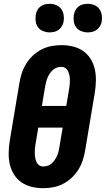

<svg xmlns="http://www.w3.org/2000/svg" viewBox="-20 -980 556 1008"><path d="M207 8Q176 8 146.5 1Q117 -6 93 -22.5Q69 -39 53.5 -64Q38 -89 31.5 -117.5Q25 -146 25.5 -177Q26 -208 31 -240L82 -545Q86 -570 94.5 -596Q103 -622 117.5 -645.5Q132 -669 153 -688.5Q174 -708 198.5 -720.5Q223 -733 249.5 -738Q276 -743 302 -743Q333 -743 362.5 -736Q392 -729 416 -712.5Q440 -696 455.5 -671Q471 -646 477.5 -617.5Q484 -589 483.5 -558Q483 -527 478 -495L427 -190Q423 -165 414.5 -139Q406 -113 391.5 -89.5Q377 -66 356 -46.5Q335 -27 310.5 -14.5Q286 -2 259.5 3Q233 8 207 8ZM328 -424 343 -514Q345 -526 346 -538Q347 -550 347 -561.5Q347 -573 344.5 -584.5Q342 -596 337.5 -606Q333 -616 323.5 -622.5Q314 -629 302 -629Q290 -629 278.5 -625Q267 -621 257.5 -612.5Q248 -604 241 -593.5Q234 -583 229.5 -572Q225 -561 222 -549Q219 -537 217 -526L200 -424ZM207 -106Q219 -106 231 -110Q243 -114 252 -122.5Q261 -131 268 -141.5Q275 -152 280 -163Q285 -174 287.5 -186Q290 -198 292 -209L309 -310H181L166 -221Q164 -209 163 -197Q162 -185 162.5 -173.5Q163 -162 165 -150.5Q167 -139 171.5 -129Q176 -119 185.5 -112.5Q195 -106 207 -106ZM440 -810Q423 -810 406.5 -816.5Q390 -823 380 -836.5Q370 -850 367.5 -867.5Q365 -885 368 -903Q370 -915 376 -926.5Q382 -938 392.5 -946Q403 -954 415.5 -957Q428 -960 441 -960Q458 -960 474.5 -953.5Q491 -947 501 -933.5Q511 -920 514 -902.5Q517 -885 514 -867Q512 -855 505.5 -843.5Q499 -832 488.5 -824Q478 -816 465.5 -813Q453 -810 440 -810ZM240 -810Q223 -810 206.5 -816.5Q190 -823 180 -836.5Q170 -850 167.5 -867.5Q165 -885 168 -903Q170 -915 176 -926.5Q182 -938 192.5 -946Q203 -954 215.5 -957Q228 -960 241 -960Q258 -960 274.5 -953.5Q291 -947 301 -933.5Q311 -920 314 -902.5Q317 -885 314 -867Q312 -855 305.5 -843.5Q299 -832 288.5 -824Q278 -816 265.5 -813Q253 -810 240 -810Z"/></svg>

Font: Iosevka Heavy Oblique
Style: Regular
Weight: 900
Italic angle: -9°
Monospace: yes
Designer: Belleve Invis
Foundry: Belleve Invis
Version: Version 32.5.0; ttfautohint (v1.8.4)